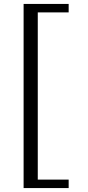

<svg xmlns="http://www.w3.org/2000/svg" viewBox="-20 -773 449 976"><path d="M329 183H100V-753H329V-710H172V140H329Z"/></svg>

Font: Tiro Kannada
Style: Regular
Weight: 400
Designer: Kannada: John Hudson & Fiona Ross. Latin: John Hudson.
Foundry: Tiro Typeworks Ltd.
Version: Version 1.52